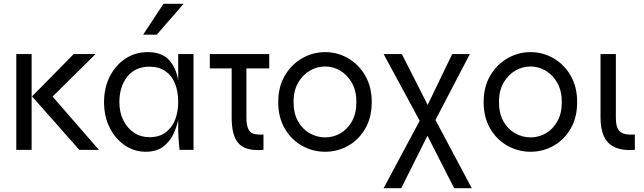

<svg xmlns="http://www.w3.org/2000/svg" viewBox="-20 -782 3363 1002"><path d="M65 -500H145V0H65ZM479 -500 229 -253 231 -305 496 0H394L147 -279L365 -500Z M740 10Q681 10 631.5 -23.5Q582 -57 552.5 -115.5Q523 -174 523 -249Q523 -324 553 -383Q583 -442 634.5 -476Q686 -510 750 -510Q820 -510 856.5 -474.5Q893 -439 906.5 -380Q920 -321 920 -249Q920 -211 912 -166.5Q904 -122 884.5 -81.5Q865 -41 830 -15.5Q795 10 740 10ZM760 -66Q811 -66 844.5 -91Q878 -116 894 -157.5Q910 -199 910 -249Q910 -304 893.5 -345.5Q877 -387 843.5 -410.5Q810 -434 760 -434Q685 -434 644 -381.5Q603 -329 603 -249Q603 -196 623.5 -154.5Q644 -113 679.5 -89.5Q715 -66 760 -66ZM910 -500H990V0H917Q917 -3 915 -21Q913 -39 911.5 -61.5Q910 -84 910 -100ZM727 -601 833 -762H938L798 -601Z M1385 -500V-425H1075V-500ZM1266 -169Q1266 -131 1275 -110.5Q1284 -90 1303.5 -84Q1323 -78 1355 -80V0Q1306 4 1274 -5Q1242 -14 1223.5 -35.5Q1205 -57 1197 -90.5Q1189 -124 1189 -169V-450H1266Z M1677 10Q1613 10 1557 -21Q1501 -52 1466.5 -110.5Q1432 -169 1432 -249Q1432 -329 1466.5 -387.5Q1501 -446 1557 -478Q1613 -510 1677 -510Q1741 -510 1796.5 -478Q1852 -446 1886 -387.5Q1920 -329 1920 -249Q1920 -169 1886 -110.5Q1852 -52 1796.5 -21Q1741 10 1677 10ZM1677 -65Q1719 -65 1756 -86Q1793 -107 1816.5 -148.5Q1840 -190 1840 -249Q1840 -308 1816.5 -349.5Q1793 -391 1756 -413Q1719 -435 1677 -435Q1635 -435 1597.5 -413.5Q1560 -392 1536 -350.5Q1512 -309 1512 -249Q1512 -190 1535.5 -148.5Q1559 -107 1597 -86Q1635 -65 1677 -65Z M2432 -500 2238 -128 2074 200H1982L2189 -187L2340 -500ZM1982 -500H2077L2237 -185L2442 200H2350L2183 -128Z M2749 10Q2685 10 2629 -21Q2573 -52 2538.5 -110.5Q2504 -169 2504 -249Q2504 -329 2538.5 -387.5Q2573 -446 2629 -478Q2685 -510 2749 -510Q2813 -510 2868.5 -478Q2924 -446 2958 -387.5Q2992 -329 2992 -249Q2992 -169 2958 -110.5Q2924 -52 2868.5 -21Q2813 10 2749 10ZM2749 -65Q2791 -65 2828 -86Q2865 -107 2888.5 -148.5Q2912 -190 2912 -249Q2912 -308 2888.5 -349.5Q2865 -391 2828 -413Q2791 -435 2749 -435Q2707 -435 2669.5 -413.5Q2632 -392 2608 -350.5Q2584 -309 2584 -249Q2584 -190 2607.5 -148.5Q2631 -107 2669 -86Q2707 -65 2749 -65Z M3293 0Q3231 5 3191 -12.5Q3151 -30 3132.5 -69Q3114 -108 3114 -169V-500H3194V-169Q3194 -111 3217.5 -93.5Q3241 -76 3293 -80Z"/></svg>

Font: Syne
Style: Regular
Weight: 400
Designer: Lucas Descroix
Foundry: Bonjour Monde
Version: Version 2.200